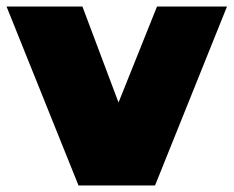

<svg xmlns="http://www.w3.org/2000/svg" viewBox="-35 -567 714 587"><path d="M205 0 -15 -547H217L384 -103H267L445 -547H659L439 0Z"/></svg>

Font: MOST Montserrat Black
Style: Regular
Weight: 900
Designer: Julieta Ulanovsky
Foundry: Julieta Ulanovsky
Version: Version 8.000;March 11, 2024;FontCreator 15.0.0.2926 64-bit